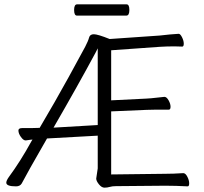

<svg xmlns="http://www.w3.org/2000/svg" viewBox="-20 -861 940 886"><path d="M54 -1Q9 -1 9 -18Q9 -27 20 -43Q74 -116 125 -209L130 -217L120 -216Q101 -213 99 -213H98Q88 -213 76.5 -229Q65 -245 65 -259Q65 -270 83 -270H126Q147 -270 163 -271Q234 -391 296.5 -504.5Q359 -618 373 -645Q387 -672 391 -687.5Q395 -703 413 -703Q431 -703 486 -681L717 -697Q740 -699 764 -702Q797 -705 804.5 -705Q812 -705 820 -689Q828 -673 828 -659.5Q828 -646 821 -646L785 -647Q750 -647 718 -645L493 -629V-398L655 -406Q676 -407 700.5 -410Q725 -413 738 -414H739Q749 -414 758 -398Q767 -382 767 -368.5Q767 -355 759 -355H700Q673 -355 656 -354L493 -347V-56L742 -59Q780 -59 825 -62H826Q836 -62 844.5 -45.5Q853 -29 853 -15Q853 -1 846 -1Q792 -4 743 -4L515 -2Q498 -2 486.5 1.5Q475 5 462 5Q449 5 436.5 -10.5Q424 -26 424 -37L431 -84V-235L197 -222Q102 -57 80 -14Q72 -1 54 -1ZM227 -272 431 -284V-638L422 -620Q341 -469 227 -272ZM846 -1ZM335 -789Q322 -789 322 -815Q322 -841 336 -841H564Q577 -841 577 -815Q577 -789 563 -789Z"/></svg>

Font: LXGW WenKai TC Light
Style: Regular
Weight: 300
Designer: LXGW / Fontworks Inc.
Foundry: LXGW / Fontworks Inc.
Version: Version 1.330